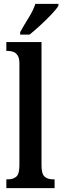

<svg xmlns="http://www.w3.org/2000/svg" viewBox="-20 -979 324 999"><path d="M13 0V-46H23Q49 -46 65 -60Q81 -74 81 -119V-649Q81 -677 71.5 -691Q62 -705 48.5 -709.5Q35 -714 23 -714H13V-760H196V-119Q196 -74 212 -60Q228 -46 255 -46H264V0ZM85 -812Q105 -848 129 -886.5Q153 -925 164 -959H284V-949Q274 -932 248 -904.5Q222 -877 191 -848.5Q160 -820 134 -799H85Z"/></svg>

Font: Noto Serif Khmer ExtraCondensed SemiBold
Style: Regular
Weight: 600
Width: 2
Designer: Danh Hong and the Monotype Design Team
Foundry: Monotype Imaging Inc.
Version: Version 2.004; ttfautohint (v1.8.4.7-5d5b)